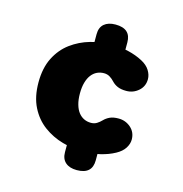

<svg xmlns="http://www.w3.org/2000/svg" viewBox="-101 -760 822 862"><g transform="rotate(15 309.5 -329.0)"><path d="M331.5 9.5Q298 9.5 279 -7Q260 -23.5 260 -55V-111.5Q260 -143 279 -159.2Q298 -175.5 331.5 -175.5Q403 -175.5 403 -111.5V-55Q403 9.5 331.5 9.5ZM331.5 -482Q298 -482 279 -498.5Q260 -515 260 -546V-603Q260 -634.5 279 -650.8Q298 -667 331.5 -667Q403 -667 403 -603V-546Q403 -515 384.2 -498.5Q365.5 -482 331.5 -482ZM338.5 -78.5Q289 -78.5 240.5 -92.2Q192 -106 152 -135.5Q112 -165 88 -212.5Q64 -260 64 -327Q64 -394 88 -441.5Q112 -489 152 -518.5Q192 -548 240.5 -561.8Q289 -575.5 338.5 -575.5Q379 -575.5 416.2 -566.8Q453.5 -558 483.5 -542Q510 -528 522.5 -507.8Q535 -487.5 535 -467.5Q535 -434 510.8 -412.8Q486.5 -391.5 454 -391.5Q429.5 -391.5 413.5 -398.5Q397.5 -405.5 386.5 -417.5Q377 -428 365.2 -435.2Q353.5 -442.5 338 -442.5Q320.5 -442.5 305.8 -435.5Q291 -428.5 280 -414.2Q269 -400 262.8 -378.2Q256.5 -356.5 256.5 -327Q256.5 -297.5 262.8 -275.8Q269 -254 280 -240Q291 -226 305.8 -219Q320.5 -212 338 -212Q353.5 -212 365.2 -219.2Q377 -226.5 386.5 -236.5Q398 -248.5 413.8 -255.8Q429.5 -263 454 -263Q486.5 -263 510.8 -241.8Q535 -220.5 535 -186.5Q535 -166.5 522.5 -146.8Q510 -127 483.5 -112.5Q453.5 -96 416.2 -87.2Q379 -78.5 338.5 -78.5Z"/></g></svg>

Font: Sono Monospace ExtraBold
Style: Regular
Weight: 800
Version: Version 2.112